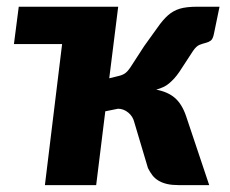

<svg xmlns="http://www.w3.org/2000/svg" viewBox="-20 -538 668 558"><path d="M618 -518.5 602 -441Q599 -425 592.8 -420.2Q586.5 -415.5 578.2 -413.5Q570 -411.5 560.2 -407.8Q550.5 -404 541 -390L501.5 -329.5Q494 -318.5 486.5 -310.2Q479 -302 471.2 -295.5Q463.5 -289 454.2 -284.8Q445 -280.5 434 -277.5Q468 -271 488.2 -253.5Q508.5 -236 520.5 -201.5L588 0H499.5Q480 0 465.8 -3.2Q451.5 -6.5 441 -12.8Q430.5 -19 423.2 -28.2Q416 -37.5 410 -49.5L370.5 -182Q366.5 -199.5 352.8 -210.8Q339 -222 323 -222L286 -214.5L259.5 0H110.5L160.5 -410H20.5L34.5 -518.5H323.5L297.5 -310.5L314 -314.5Q323.5 -316.5 329.8 -318.5Q336 -320.5 340.8 -323.2Q345.5 -326 349.5 -330.2Q353.5 -334.5 358.5 -341.5L399 -404Q422.5 -436 437.8 -458Q453 -480 468.2 -493.5Q483.5 -507 502.8 -512.8Q522 -518.5 554 -518.5Z"/></svg>

Font: Lato ExtraBold
Style: Italic
Weight: 800
Italic angle: -7°
Designer: Lukasz Dziedzic with Adam Twardoch and Botio Nikoltchev
Foundry: tyPoland Lukasz Dziedzic
Version: Version 2.015; 2015-08-06; http://www.latofonts.com/